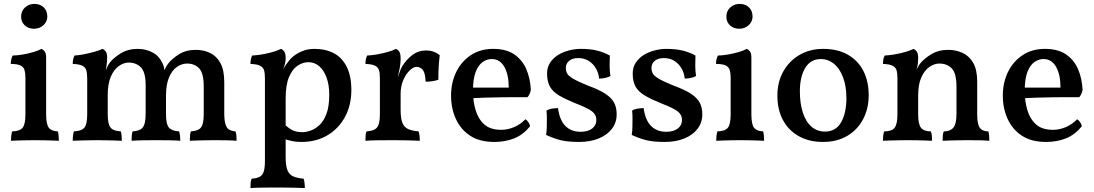

<svg xmlns="http://www.w3.org/2000/svg" viewBox="-20 -717 5596 982"><path d="M36 3Q36 -9 37.5 -22Q39 -35 42 -45Q82 -46 96 -64Q110 -82 110 -132V-319Q110 -343 105.5 -358.5Q101 -374 85 -382Q69 -390 35 -390Q35 -402 37.5 -413Q40 -424 45 -433Q65 -433 95 -438Q125 -443 152 -451Q179 -459 192 -467Q202 -463 209 -453Q216 -443 216 -423V-132Q216 -82 229.5 -64Q243 -46 276 -45Q279 -35 280 -21Q281 -7 281 3Q265 2 245 1.5Q225 1 203 0.5Q181 0 160 0Q138 0 115.5 0.5Q93 1 72.5 1.5Q52 2 36 3ZM154 -570Q125 -570 106.5 -587.5Q88 -605 88 -631Q88 -661 108 -679Q128 -697 155 -697Q186 -697 204 -679Q222 -661 222 -632Q222 -607 202.5 -588.5Q183 -570 154 -570Z M352 3Q352 -12 353.5 -24Q355 -36 358 -45Q398 -47 412 -64.5Q426 -82 426 -132V-314Q426 -341 421.5 -357Q417 -373 401 -381Q385 -389 352 -390Q352 -402 354 -412.5Q356 -423 361 -433Q382 -434 410 -439.5Q438 -445 464 -452.5Q490 -460 504 -467Q513 -464 520.5 -454Q528 -444 528 -423Q528 -407 525.5 -386Q523 -365 517 -323L508 -322Q523 -363 530 -377.5Q537 -392 542 -397Q559 -420 596.5 -443.5Q634 -467 684 -467Q727 -467 762.5 -447.5Q798 -428 815 -384Q821 -370 821 -348H817Q828 -377 842 -394Q859 -416 895 -439Q931 -462 981 -462Q1022 -462 1055 -446Q1088 -430 1107.5 -394Q1127 -358 1127 -297V-140Q1127 -102 1133 -82Q1139 -62 1151.5 -54.5Q1164 -47 1185 -45Q1188 -35 1189 -23.5Q1190 -12 1190 3Q1168 1 1138 0.5Q1108 0 1077 0Q1056 0 1033.5 0.5Q1011 1 989.5 1.5Q968 2 951 3Q951 -13 952 -24.5Q953 -36 956 -45Q982 -47 996.5 -55Q1011 -63 1016.5 -83Q1022 -103 1022 -138V-274Q1022 -343 998.5 -367.5Q975 -392 937 -392Q911 -392 886 -375.5Q861 -359 845 -322.5Q829 -286 829 -227V-133Q829 -82 844 -64.5Q859 -47 896 -45Q899 -36 900.5 -24Q902 -12 902 3Q877 1 843 0.5Q809 0 778 0Q746 0 713 0.5Q680 1 653 3Q653 -12 654 -24Q655 -36 658 -45Q684 -47 698.5 -55Q713 -63 719 -83Q725 -103 725 -140V-280Q725 -347 701 -372Q677 -397 638 -397Q613 -397 588 -379.5Q563 -362 547 -325.5Q531 -289 531 -231V-133Q531 -83 545 -65Q559 -47 598 -45Q601 -35 602 -23.5Q603 -12 603 3Q587 2 564.5 1.5Q542 1 519 0.5Q496 0 477 0Q459 0 435.5 0.5Q412 1 390 1.5Q368 2 352 3Z M1261 245Q1261 229 1262 217Q1263 205 1267 197Q1294 195 1308.5 187Q1323 179 1329 160Q1335 141 1335 106V-316Q1335 -342 1330.5 -357.5Q1326 -373 1310 -381Q1294 -389 1261 -390Q1261 -402 1263 -413Q1265 -424 1270 -433Q1308 -435 1351 -445Q1394 -455 1417 -467Q1427 -463 1434 -453Q1441 -443 1441 -420Q1441 -400 1434.5 -380Q1428 -360 1418 -329L1441 -309V87Q1441 130 1450 153Q1459 176 1479.5 185Q1500 194 1533 197Q1536 206 1537.5 218Q1539 230 1539 245Q1523 244 1501 243.5Q1479 243 1454 242.5Q1429 242 1404 242Q1366 242 1325 242.5Q1284 243 1261 245ZM1521 9Q1494 9 1473.5 4.5Q1453 0 1428 -8V-89Q1447 -68 1469.5 -54.5Q1492 -41 1525 -41Q1545 -41 1568.5 -49Q1592 -57 1614 -77.5Q1636 -98 1650 -135.5Q1664 -173 1664 -233Q1664 -282 1650.5 -319.5Q1637 -357 1613 -378Q1589 -399 1557 -399Q1529 -399 1502 -381Q1475 -363 1458 -322.5Q1441 -282 1441 -214L1409 -319Q1423 -353 1433.5 -371.5Q1444 -390 1452 -398Q1461 -413 1480.5 -429Q1500 -445 1527.5 -456Q1555 -467 1587 -467Q1646 -467 1688 -444.5Q1730 -422 1753.5 -375Q1777 -328 1777 -256Q1777 -180 1745 -120Q1713 -60 1655.5 -25.5Q1598 9 1521 9Z M2029 -155Q2029 -112 2038 -89Q2047 -66 2067.5 -57Q2088 -48 2121 -45Q2124 -36 2125.5 -24Q2127 -12 2127 3Q2111 2 2089 1.5Q2067 1 2042 0.5Q2017 0 1992 0Q1954 0 1913 0.5Q1872 1 1849 3Q1849 -13 1850 -25Q1851 -37 1855 -45Q1882 -47 1896.5 -55Q1911 -63 1917 -82Q1923 -101 1923 -136V-227H2029ZM2029 -293V-212H1923V-323L2029 -420Q2029 -389 2023 -362Q2017 -335 2011 -306ZM2007 -300Q2017 -327 2023.5 -346.5Q2030 -366 2037 -378Q2059 -413 2089.5 -436Q2120 -459 2160 -459Q2198 -459 2229 -435Q2227 -418 2225 -395.5Q2223 -373 2222.5 -350.5Q2222 -328 2222 -309Q2211 -305 2193 -302Q2175 -299 2157 -299Q2155 -344 2142.5 -359.5Q2130 -375 2110 -375Q2094 -375 2074.5 -356Q2055 -337 2042 -306Q2029 -275 2029 -238ZM1923 -212V-316Q1923 -342 1918.5 -357.5Q1914 -373 1898 -381Q1882 -389 1849 -390Q1849 -402 1851 -413Q1853 -424 1858 -433Q1896 -435 1939 -445Q1982 -455 2005 -467Q2015 -463 2022 -453Q2029 -443 2029 -420Z M2508 9Q2433 9 2384.5 -23Q2336 -55 2311.5 -109Q2287 -163 2287 -228Q2287 -294 2313 -348Q2339 -402 2387.5 -434.5Q2436 -467 2502 -467Q2569 -467 2610 -439Q2651 -411 2671.5 -364Q2692 -317 2695 -258Q2691 -235 2678 -220Q2658 -220 2623.5 -220Q2589 -220 2546.5 -219.5Q2504 -219 2459.5 -217.5Q2415 -216 2376 -214V-269H2582Q2582 -335 2559.5 -375Q2537 -415 2495 -415Q2471 -415 2449 -400Q2427 -385 2413 -349.5Q2399 -314 2399 -251Q2399 -201 2412 -155.5Q2425 -110 2456 -81.5Q2487 -53 2544 -53Q2577 -53 2609.5 -67Q2642 -81 2667 -107Q2675 -103 2682.5 -92Q2690 -81 2691 -71Q2656 -28 2610.5 -9.5Q2565 9 2508 9Z M3099 -433Q3098 -408 3098 -381Q3098 -354 3102 -328Q3091 -322 3075.5 -318.5Q3060 -315 3044 -315Q3042 -342 3028.5 -366Q3015 -390 2992 -405Q2969 -420 2937 -420Q2908 -420 2891 -406Q2874 -392 2874 -369Q2874 -353 2881 -340.5Q2888 -328 2913 -313.5Q2938 -299 2990 -278Q3045 -258 3076 -237.5Q3107 -217 3120.5 -192.5Q3134 -168 3134 -132Q3134 -90 3109.5 -58Q3085 -26 3041.5 -8.5Q2998 9 2943 9Q2882 9 2845.5 -0.5Q2809 -10 2773 -27Q2776 -44 2776.5 -67Q2777 -90 2777 -112.5Q2777 -135 2775 -151Q2784 -158 2801 -161Q2818 -164 2834 -164Q2842 -103 2871.5 -73Q2901 -43 2950 -43Q2987 -43 3008.5 -59.5Q3030 -76 3030 -103Q3030 -120 3021.5 -133Q3013 -146 2991 -158.5Q2969 -171 2925 -188Q2873 -209 2840.5 -228Q2808 -247 2793 -273.5Q2778 -300 2778 -341Q2778 -373 2794 -397Q2810 -421 2835.5 -436.5Q2861 -452 2891.5 -459.5Q2922 -467 2950 -467Q2998 -467 3033 -458.5Q3068 -450 3099 -433Z M3537 -433Q3536 -408 3536 -381Q3536 -354 3540 -328Q3529 -322 3513.5 -318.5Q3498 -315 3482 -315Q3480 -342 3466.5 -366Q3453 -390 3430 -405Q3407 -420 3375 -420Q3346 -420 3329 -406Q3312 -392 3312 -369Q3312 -353 3319 -340.5Q3326 -328 3351 -313.5Q3376 -299 3428 -278Q3483 -258 3514 -237.5Q3545 -217 3558.5 -192.5Q3572 -168 3572 -132Q3572 -90 3547.5 -58Q3523 -26 3479.5 -8.5Q3436 9 3381 9Q3320 9 3283.5 -0.5Q3247 -10 3211 -27Q3214 -44 3214.5 -67Q3215 -90 3215 -112.5Q3215 -135 3213 -151Q3222 -158 3239 -161Q3256 -164 3272 -164Q3280 -103 3309.5 -73Q3339 -43 3388 -43Q3425 -43 3446.5 -59.5Q3468 -76 3468 -103Q3468 -120 3459.5 -133Q3451 -146 3429 -158.5Q3407 -171 3363 -188Q3311 -209 3278.5 -228Q3246 -247 3231 -273.5Q3216 -300 3216 -341Q3216 -373 3232 -397Q3248 -421 3273.5 -436.5Q3299 -452 3329.5 -459.5Q3360 -467 3388 -467Q3436 -467 3471 -458.5Q3506 -450 3537 -433Z M3643 3Q3643 -9 3644.5 -22Q3646 -35 3649 -45Q3689 -46 3703 -64Q3717 -82 3717 -132V-319Q3717 -343 3712.5 -358.5Q3708 -374 3692 -382Q3676 -390 3642 -390Q3642 -402 3644.5 -413Q3647 -424 3652 -433Q3672 -433 3702 -438Q3732 -443 3759 -451Q3786 -459 3799 -467Q3809 -463 3816 -453Q3823 -443 3823 -423V-132Q3823 -82 3836.5 -64Q3850 -46 3883 -45Q3886 -35 3887 -21Q3888 -7 3888 3Q3872 2 3852 1.5Q3832 1 3810 0.5Q3788 0 3767 0Q3745 0 3722.5 0.5Q3700 1 3679.5 1.5Q3659 2 3643 3ZM3761 -570Q3732 -570 3713.5 -587.5Q3695 -605 3695 -631Q3695 -661 3715 -679Q3735 -697 3762 -697Q3793 -697 3811 -679Q3829 -661 3829 -632Q3829 -607 3809.5 -588.5Q3790 -570 3761 -570Z M4189 9Q4118 9 4065.5 -20.5Q4013 -50 3984.5 -103Q3956 -156 3956 -228Q3956 -298 3986.5 -352Q4017 -406 4070 -436.5Q4123 -467 4190 -467Q4265 -467 4317 -437Q4369 -407 4396 -354Q4423 -301 4423 -230Q4423 -161 4394 -106.5Q4365 -52 4312.5 -21.5Q4260 9 4189 9ZM4199 -44Q4255 -44 4282 -91.5Q4309 -139 4309 -215Q4309 -277 4291.5 -322.5Q4274 -368 4244.5 -391.5Q4215 -415 4180 -415Q4125 -415 4098 -369Q4071 -323 4071 -251Q4071 -187 4086.5 -140Q4102 -93 4131 -68.5Q4160 -44 4199 -44Z M4570 -212V-316Q4570 -342 4565.5 -357.5Q4561 -373 4545 -381Q4529 -389 4496 -390Q4496 -402 4498 -413Q4500 -424 4505 -433Q4543 -435 4586 -445Q4629 -455 4652 -467Q4662 -463 4669 -453Q4676 -443 4676 -420ZM4978 -132Q4978 -81 4991.5 -63Q5005 -45 5035 -45Q5038 -35 5039 -24Q5040 -13 5040 3Q5018 1 4988 0.5Q4958 0 4927 0Q4906 0 4882.5 0.5Q4859 1 4838 1.5Q4817 2 4801 3Q4801 -12 4802 -24Q4803 -36 4807 -45Q4840 -45 4856 -64Q4872 -83 4872 -134V-273Q4872 -342 4848 -367Q4824 -392 4784 -392Q4759 -392 4734 -375Q4709 -358 4692.5 -322Q4676 -286 4676 -227V-132Q4676 -82 4690.5 -63.5Q4705 -45 4741 -45Q4745 -35 4746 -23.5Q4747 -12 4747 3Q4733 2 4712 1.5Q4691 1 4668 0.5Q4645 0 4623 0Q4602 0 4578.5 0.5Q4555 1 4533 1.5Q4511 2 4496 3Q4496 -12 4497.5 -24.5Q4499 -37 4502 -45Q4541 -45 4555.5 -63.5Q4570 -82 4570 -132V-316L4676 -420Q4676 -408 4674.5 -393Q4673 -378 4668 -361Q4672 -368 4676 -376Q4680 -384 4687 -393Q4705 -416 4742 -439Q4779 -462 4830 -462Q4869 -462 4903 -446.5Q4937 -431 4957.5 -395.5Q4978 -360 4978 -299Z M5330 9Q5255 9 5206.5 -23Q5158 -55 5133.5 -109Q5109 -163 5109 -228Q5109 -294 5135 -348Q5161 -402 5209.5 -434.5Q5258 -467 5324 -467Q5391 -467 5432 -439Q5473 -411 5493.5 -364Q5514 -317 5517 -258Q5513 -235 5500 -220Q5480 -220 5445.5 -220Q5411 -220 5368.5 -219.5Q5326 -219 5281.5 -217.5Q5237 -216 5198 -214V-269H5404Q5404 -335 5381.5 -375Q5359 -415 5317 -415Q5293 -415 5271 -400Q5249 -385 5235 -349.5Q5221 -314 5221 -251Q5221 -201 5234 -155.5Q5247 -110 5278 -81.5Q5309 -53 5366 -53Q5399 -53 5431.5 -67Q5464 -81 5489 -107Q5497 -103 5504.5 -92Q5512 -81 5513 -71Q5478 -28 5432.5 -9.5Q5387 9 5330 9Z"/></svg>

Font: Vollkorn Medium
Style: Regular
Weight: 500
Designer: Friedrich Althausen
Foundry: Friedrich Althausen
Version: Version 5.000